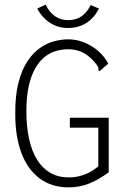

<svg xmlns="http://www.w3.org/2000/svg" viewBox="-20 -800 540 830"><path d="M277 10Q203 10 151 -29Q99 -68 72.5 -139Q46 -210 46 -304Q45 -385 59.5 -441.5Q74 -498 98.5 -535Q123 -572 153.5 -593Q184 -614 215.5 -622Q247 -630 274 -630Q311 -630 344 -616.5Q377 -603 404 -580Q431 -557 448 -525L417 -498L410 -492L405 -497Q407 -504 404 -510.5Q401 -517 390 -530Q374 -549 356 -562Q338 -575 317.5 -581Q297 -587 273 -587Q246 -587 220 -579Q194 -571 171.5 -552.5Q149 -534 131.5 -503Q114 -472 104 -426.5Q94 -381 94 -319Q94 -251 106 -198Q118 -145 141 -108.5Q164 -72 198 -52.5Q232 -33 277 -33Q294 -33 311 -36Q328 -39 344.5 -45Q361 -51 376.5 -60.5Q392 -70 405 -81V-248H282V-291H450V-55Q406 -23 365 -6.5Q324 10 277 10ZM372 -778 408 -763Q386 -721 352 -700Q318 -679 274 -679Q232 -679 197.5 -700.5Q163 -722 141 -763L177 -780Q194 -746 218.5 -729.5Q243 -713 274 -713Q295 -713 313 -719.5Q331 -726 346 -741Q361 -756 372 -778Z"/></svg>

Font: Inconsolata Light
Style: Regular
Weight: 300
Designer: Raph Levien, Cyreal, Brenton Simpson
Foundry: Raph Levien, Cyreal, Google
Version: Version 3.001